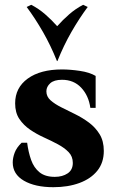

<svg xmlns="http://www.w3.org/2000/svg" viewBox="-20 -764 480 799"><path d="M202 15Q126 15 79.5 -12Q33 -39 33 -88Q33 -107 41 -128.5Q49 -150 70 -170H93Q98 -131 109.5 -98.5Q121 -66 144.5 -47Q168 -28 208 -28Q240 -28 261.5 -42.5Q283 -57 283 -86Q283 -113 265.5 -131Q248 -149 221 -163.5Q194 -178 163 -192Q132 -206 105 -224.5Q78 -243 60.5 -269Q43 -295 43 -334Q43 -399 95.5 -437Q148 -475 238 -475Q272 -475 312.5 -469Q353 -463 378 -448V-315H356Q349 -366 318 -399Q287 -432 238 -432Q205 -432 189 -417.5Q173 -403 173 -384Q173 -362 190.5 -346.5Q208 -331 235 -317.5Q262 -304 292.5 -289Q323 -274 350 -254Q377 -234 394.5 -205.5Q412 -177 412 -136Q412 -87 385 -53.5Q358 -20 310.5 -2.5Q263 15 202 15ZM326 -744 345 -735Q310 -688 277.5 -631.5Q245 -575 219 -510H217Q191 -575 158.5 -631.5Q126 -688 91 -735L110 -744Q141 -728 168 -704.5Q195 -681 218 -655Q241 -681 268 -704.5Q295 -728 326 -744Z"/></svg>

Font: Bona Nova
Style: Bold
Weight: 700
Designer: Mateusz Machalski
Foundry: Capitalics
Version: Version 4.001; ttfautohint (v1.8.3)